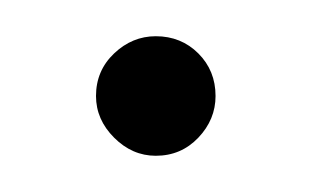

<svg xmlns="http://www.w3.org/2000/svg" viewBox="-20 -81 171 106"><path d="M66 5Q53 5 43 -5Q33 -15 33 -28Q33 -42 43 -51.5Q53 -61 66 -61Q80 -61 89.5 -51.5Q99 -42 99 -28Q99 -15 89.5 -5Q80 5 66 5Z"/></svg>

Font: DM Sans 36pt Thin
Style: Regular
Weight: 250
Designer: Colophon Foundry, Jonny Pinhorn
Foundry: Colophon Foundry
Version: Version 4.004;gftools[0.9.30]